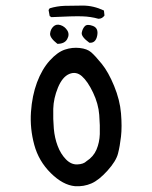

<svg xmlns="http://www.w3.org/2000/svg" viewBox="-20 -635 540 681"><path d="M246.1 25.4Q203.1 21.5 160.2 -21Q117.2 -63.5 101.6 -121.1Q85.9 -178.7 89.8 -237.3Q93.8 -295.9 111.3 -342.8Q128.9 -389.6 156.2 -419.9Q183.6 -450.2 210 -459Q236.3 -467.8 262.7 -464.8Q289.1 -461.9 303.2 -449.7Q317.4 -437.5 340.8 -408.7Q364.3 -379.9 384.8 -330.1Q405.3 -280.3 409.2 -232.9Q413.1 -185.5 409.2 -150.9Q405.3 -116.2 398.4 -89.8Q391.6 -63.5 361.3 -29.8Q331.1 3.9 304.2 15.6Q277.3 27.3 246.1 25.4ZM287.1 -63.5Q311.5 -79.1 322.3 -104.5Q333 -129.9 334 -159.2Q335 -188.5 332 -227.5Q329.1 -266.6 310.1 -306.6Q291 -346.7 270.5 -364.7Q250 -382.8 225.6 -372.6Q201.2 -362.3 185.5 -324.2Q169.9 -286.1 168.9 -249Q168 -211.9 170.9 -178.7Q173.8 -145.5 184.6 -117.2Q195.3 -88.9 213.9 -69.8Q232.4 -50.8 254.4 -51.8Q276.4 -52.7 287.1 -63.5ZM183.6 -479.5Q156.2 -501 157.7 -516.1Q159.2 -531.2 169.4 -541Q179.7 -550.8 194.8 -545.9Q210 -541 218.8 -526.9Q227.5 -512.7 218.3 -496.1Q209 -479.5 183.6 -479.5ZM296.9 -483.4Q267.6 -504.9 270 -519Q272.5 -533.2 280.8 -542Q289.1 -550.8 309.6 -543Q330.1 -535.2 324.7 -508.3Q319.3 -481.4 296.9 -483.4ZM329.1 -568.4Q301.8 -576.2 271 -577.1Q240.2 -578.1 162.1 -574.2L156.2 -578.1L152.3 -599.6L156.2 -605.5Q181.6 -613.3 209 -614.3Q236.3 -615.2 273.9 -615.2Q311.5 -615.2 348.6 -597.7L350.6 -580.1Q342.8 -568.4 329.1 -568.4Z"/></svg>

Font: JasonHandwriting2
Style: Regular
Weight: 400
Version: Version 1.05.10